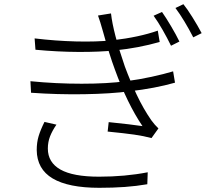

<svg xmlns="http://www.w3.org/2000/svg" viewBox="-20 -851 1040 915"><path d="M835 -653 795 -633Q777 -670 755 -708.5Q733 -747 712 -776L752 -794Q771 -767 795 -726.5Q819 -686 835 -653ZM941 -693 901 -673Q881 -712 859 -748.5Q837 -785 816 -813L854 -831Q872 -809 897 -769Q922 -729 941 -693ZM517 -659Q644 -674 732 -705L741 -651Q639 -622 530 -611Q454 -603 353.5 -603.5Q253 -604 149 -614L145 -668Q245 -656 342 -653.5Q439 -651 517 -659ZM581 -464Q643 -472 702.5 -485Q762 -498 805 -511L814 -457Q719 -430 599 -416Q507 -404 380.5 -402Q254 -400 128 -409L125 -464Q246 -452 369 -452Q492 -452 581 -464ZM447 -777 509 -787Q519 -696 575 -534Q601 -464 632 -398.5Q663 -333 701 -278Q717 -256 735 -239L702 -193Q665 -203 619.5 -209.5Q574 -216 493 -224L498 -269Q606 -258 659 -250Q586 -358 527 -521Q501 -591 471 -700Q457 -750 447 -777ZM208 -143Q208 -77 268 -43Q328 -9 452 -9Q576 -9 684 -30L682 27Q630 36 574.5 40Q519 44 453 44Q306 44 231 -0.5Q156 -45 155 -136Q155 -172 164 -202Q173 -232 192 -270L249 -257Q229 -228 218.5 -201Q208 -174 208 -143Z"/></svg>

Font: 寒蝉端黑体 Light
Style: Regular
Weight: 300
Designer: ChillDuanSans {Warren2060}; 
Source Han Sans {Ryoko NISHIZUKA 西塚涼子 (kana, bopomofo & ideographs); Paul D. Hunt (Latin, G
Foundry: ChillType&Adobe
Version: Version 1.300;Glyphs 3.3 (3306)